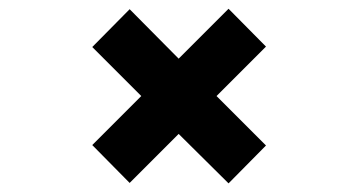

<svg xmlns="http://www.w3.org/2000/svg" viewBox="-20 -598 794 436"><path d="M385.7 -464.8 499 -578.1 584 -492.2 471.7 -379.9 584 -267.6 499 -181.6 385.7 -293.9 274.4 -182.6 189.5 -268.6 300.8 -379.9 189.5 -491.2 274.4 -577.1Z"/></svg>

Font: Revalia
Style: Regular
Weight: 400
Designer: Johan Kallas, Mihkel Virkus
Foundry: Johan Kallas, Mihkel Virkus
Version: Version 1.001